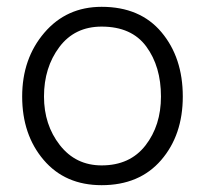

<svg xmlns="http://www.w3.org/2000/svg" viewBox="-20 -534 601 563"><path d="M516 -251Q516 -138 452.5 -64.5Q389 9 278 9Q171 9 108 -65Q45 -139 45 -251Q45 -362 110 -438Q175 -514 278 -514Q391 -514 453.5 -439.5Q516 -365 516 -251ZM109 -251Q109 -168 155.5 -108.5Q202 -49 278 -49Q361 -49 406.5 -107.5Q452 -166 452 -251Q452 -339 409 -397.5Q366 -456 278 -456Q199 -456 154 -396Q109 -336 109 -251Z"/></svg>

Font: Hind Siliguri Light
Style: Regular
Weight: 300
Designer: Jyotish Sonowal
Foundry: Indian Type Foundry
Version: Version 1.001;PS 1.0;hotconv 1.0.86;makeotf.lib2.5.63406; tt